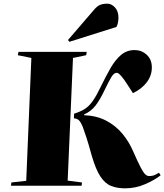

<svg xmlns="http://www.w3.org/2000/svg" viewBox="-20 -1013 896 1047"><path d="M384 -393Q419 -404 442.5 -419Q466 -434 486 -462.5Q506 -491 529 -539Q556 -595 582 -640.5Q608 -686 639.5 -713Q671 -740 714 -740Q752 -740 780 -714.5Q808 -689 808 -645Q808 -601 780.5 -564.5Q753 -528 705 -505L674 -553Q657 -580 641.5 -598Q626 -616 616 -616Q601 -616 586.5 -591.5Q572 -567 551 -523Q526 -470 501.5 -438Q477 -406 439 -389L438 -385Q508 -382 560 -354.5Q612 -327 649 -282Q684 -239 706 -188Q731 -131 746 -102Q761 -73 771.5 -63Q782 -53 792 -53Q809 -53 818.5 -56.5Q828 -60 847 -71L856 -57Q823 -31 771 -8.5Q719 14 662 14Q619 14 586 1Q553 -12 527.5 -50.5Q502 -89 480 -165Q463 -227 451 -264Q439 -301 431 -322Q422 -344 412.5 -355Q403 -366 383 -368ZM151 -697 77 -712 81 -730H453L450 -712L378 -697L349 -28L427 -18L425 0H40L42 -18L123 -27ZM493 -960Q510 -980 526 -986.5Q542 -993 565 -993Q588 -993 607 -972.5Q626 -952 626 -916Q626 -906 623.5 -891.5Q621 -877 615 -866L358 -785L351 -795Z"/></svg>

Font: Literata 72pt Black
Style: Italic
Weight: 900
Italic angle: -2°
Designer: Latin by Veronika Burian and Jose Scaglione. Greek by Irene Vlachou. Cyrillic by Vera Evstafieva
Foundry: TypeTogether
Version: Version 3.002